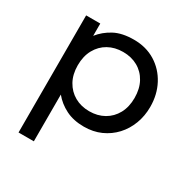

<svg xmlns="http://www.w3.org/2000/svg" viewBox="-163 -644 966 994"><g transform="rotate(30 320.0 -147.5)"><path d="M79.5 210V-490H164V-416.5Q194.5 -455.5 240.8 -480.2Q287 -505 357.5 -505Q430.5 -505 486 -470.8Q541.5 -436.5 572.8 -377.5Q604 -318.5 604 -245Q604 -191.5 586.2 -144.2Q568.5 -97 535.5 -61.2Q502.5 -25.5 457.2 -5.2Q412 15 356.5 15Q294.5 15 248.2 -8.2Q202 -31.5 171 -69.5V210ZM341 -68Q390.5 -68 428.8 -89.8Q467 -111.5 488.8 -151.2Q510.5 -191 510.5 -245Q510.5 -299.5 488.8 -339.2Q467 -379 428.8 -400.5Q390.5 -422 341 -422Q291.5 -422 253.2 -400.5Q215 -379 193 -339.2Q171 -299.5 171 -245Q171 -191 193 -151.2Q215 -111.5 253.2 -89.8Q291.5 -68 341 -68Z"/></g></svg>

Font: Geologica Roman Light
Style: Regular
Weight: 300
Designer: Sindre Bremnes, Frode Helland
Foundry: Monokrom Skriftforlag AS
Version: Version 1.010;gftools[0.9.28]